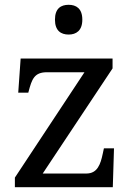

<svg xmlns="http://www.w3.org/2000/svg" viewBox="-20 -780 551 800"><path d="M266 -636C297 -636 323 -652 323 -698C323 -745 297 -760 266 -760C234 -760 209 -745 209 -698C209 -652 234 -636 266 -636ZM42 0H450L455 -162H413L408 -139C399 -96 386 -57 340 -57H158L449 -495V-536H66L56 -394H98L99 -398C113 -451 123 -479 176 -479H332L42 -40Z"/></svg>

Font: Noto Serif Thai
Style: Regular
Weight: 400
Designer: Monotype Design Team
Foundry: Monotype Imaging Inc.
Version: Version 1.901